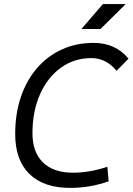

<svg xmlns="http://www.w3.org/2000/svg" viewBox="-20 -914 652 944"><path d="M325.2 9.8Q194.3 9.8 124.5 -58.8Q54.7 -127.4 54.7 -255.4Q54.7 -355 82.5 -437Q110.4 -519 161.6 -578.6Q212.9 -638.2 283.7 -670.7Q354.5 -703.1 440.4 -703.1Q548.3 -703.1 611.8 -625.5L553.2 -565.9Q501.5 -628.4 429.7 -628.4Q344.7 -628.4 279.3 -581.1Q213.9 -533.7 176.8 -450.4Q139.6 -367.2 139.6 -258.8Q139.6 -165.5 191.4 -115.2Q243.2 -64.9 338.4 -64.9Q421.4 -64.9 507.8 -94.2L514.2 -22.5Q466.8 -5.9 419.7 2Q372.6 9.8 325.2 9.8ZM380.4 -771.5 485.8 -894H598.1L474.1 -771.5Z"/></svg>

Font: Cascadia Mono PL SemiLight
Style: Italic
Weight: 350
Italic angle: -10°
Monospace: yes
Designer: Aaron Bell
Foundry: Saja Typeworks
Version: Version 2404.023; ttfautohint (v1.8.4)